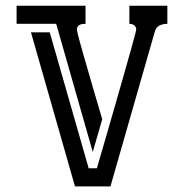

<svg xmlns="http://www.w3.org/2000/svg" viewBox="-20 -664 655 684"><path d="M325.2 -64.5Q327.1 -72.3 334.5 -96.9Q341.8 -121.6 352.1 -157.2Q362.3 -192.9 374.8 -235.6Q387.2 -278.3 399.7 -322.3Q412.1 -366.2 424.1 -407.7Q436 -449.2 445.1 -481.9Q454.1 -514.6 459.7 -535.2Q465.3 -555.7 465.3 -557.6Q465.3 -568.8 458 -574Q450.7 -579.1 440.9 -579.1V-643.6H576.2V-579.1Q560.1 -579.1 548.1 -573.2Q536.1 -567.4 531.2 -550.3L373.5 0H247.1L90.3 -548.8H157.2L295.9 -64.5ZM253.9 -557.6Q253.9 -555.2 257.3 -541.5Q260.7 -527.8 266.6 -506.8Q272.5 -485.8 280 -459.5Q287.6 -433.1 295.7 -405.3Q303.7 -377.4 311.5 -350.3Q319.3 -323.2 326.2 -300.5Q333 -277.8 337.6 -261.5Q342.3 -245.1 344.2 -239.3L310.5 -122.6L180.2 -579.1H39.1V-643.6H284.7V-579.1Q278.8 -579.1 273.4 -578.4Q268.1 -577.6 263.7 -575.4Q259.3 -573.2 256.6 -569.1Q253.9 -564.9 253.9 -557.6Z"/></svg>

Font: Isar CAT
Style: Regular
Weight: 400
Designer: Digitized by Peter Wiegel
Foundry: CAT-Fonts, Peter Wiegel
Version: Version 1.000; ttfautohint (v1.3)